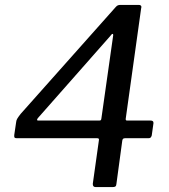

<svg xmlns="http://www.w3.org/2000/svg" viewBox="-20 -762 689 782"><path d="M64 -298C51 -281 47 -275 46 -266L38 -212C38 -210 38 -209 38 -208C38 -203 38 -199 49 -199H376C381 -199 383 -197 383 -194V-192L358 -14C358 -13 358 -13 358 -12C358 -4 362 0 370 0H438C450 0 453 -3 454 -12L478 -189C479 -196 482 -199 489 -199H584C593 -199 595 -202 598 -210L605 -260C605 -261 605 -261 605 -262C605 -268 601 -271 593 -271H497C494 -271 492 -273 492 -276C492 -277 492 -277 492 -278L555 -729C555 -731 556 -732 556 -733C556 -739 552 -742 545 -742H474C462 -742 458 -741 451 -733ZM136 -271C132 -271 131 -272 131 -274C131 -276 132 -279 136 -283L428 -614C433 -621 436 -624 439 -624C440 -624 441 -623 441 -620V-618L393 -280C392 -273 391 -271 384 -271Z"/></svg>

Font: Libre Franklin
Style: Italic
Weight: 400
Italic angle: -8°
Designer: Pablo Impallari, Rodrigo Fuenzalida
Foundry: Impallari Type
Version: Version 1.002; ttfautohint (v1.5)